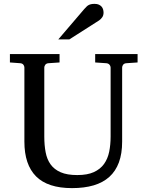

<svg xmlns="http://www.w3.org/2000/svg" viewBox="-20 -948 752 984"><path d="M627 -624Q616.2 -623 611.1 -616.2Q606 -609.4 606 -602.1V-222.2Q606 -160.6 589.4 -115.7Q572.8 -70.8 540.3 -41.5Q507.8 -12.2 459.7 2Q411.6 16.1 349.1 16.1Q225.1 16.1 165 -43.9Q105 -104 105 -222.2V-602.1Q105 -609.4 99.9 -616.2Q94.7 -623 84 -624L30.8 -627.9V-670.9H285.2V-627.9L228 -624Q217.3 -623 212.2 -616.2Q207 -609.4 207 -602.1V-248Q207 -204.1 213.9 -167.7Q220.7 -131.3 239.3 -105.5Q257.8 -79.6 290.8 -65.2Q323.7 -50.8 376 -50.8Q427.7 -50.8 460.9 -65.9Q494.1 -81.1 513.2 -107.7Q532.2 -134.3 539.6 -170.4Q546.9 -206.5 546.9 -248V-602.1Q546.9 -609.4 541.3 -616.2Q535.6 -623 524.9 -624L467.8 -627.9V-670.9H685.1V-627.9ZM510.7 -883.3Q510.7 -869.6 504.2 -859.9Q497.6 -850.1 487.8 -843.3L335.4 -746.1H278.8L411.6 -901.4Q417.5 -907.7 422.4 -912.8Q427.2 -918 433.1 -921.4Q439 -924.8 446.5 -926.5Q454.1 -928.2 464.8 -928.2Q478 -928.2 486.8 -924.1Q495.6 -919.9 501 -913.6Q506.3 -907.2 508.5 -899.2Q510.7 -891.1 510.7 -883.3Z"/></svg>

Font: BabelStone Ogham Bound
Style: Italic
Weight: 400
Italic angle: -30°
Designer: Andrew West
Foundry: BabelStone
Version: Version 2.02 March 14, 2022